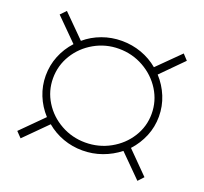

<svg xmlns="http://www.w3.org/2000/svg" viewBox="-111 -761 945 888"><g transform="rotate(20 361.5 -317.5)"><path d="M569 -137 674 -31 649 -4 541 -112Q503 -82 457 -65.5Q411 -49 361 -49Q311 -49 265.5 -65.5Q220 -82 183 -113L74 -4L48 -31L155 -138Q121 -175 102.5 -221Q84 -267 84 -317Q84 -368 102.5 -414Q121 -460 155 -497L48 -604L74 -631L182 -523Q218 -554 264.5 -571Q311 -588 361 -588Q412 -588 458 -571.5Q504 -555 541 -524L649 -631L674 -604L569 -498Q603 -461 622 -414.5Q641 -368 641 -317Q641 -266 622 -220Q603 -174 569 -137ZM361 -88Q427 -88 483 -119Q539 -150 572 -202.5Q605 -255 605 -317Q605 -380 572 -433Q539 -486 483 -517.5Q427 -549 361 -549Q296 -549 240.5 -517.5Q185 -486 152.5 -433Q120 -380 120 -317Q120 -255 152.5 -202.5Q185 -150 240.5 -119Q296 -88 361 -88Z"/></g></svg>

Font: Montserrat arm2 ExtraLight
Style: Regular
Weight: 275
Designer: Julieta Ulanovsky
Foundry: Julieta Ulanovsky
Version: Version 6.000